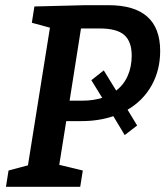

<svg xmlns="http://www.w3.org/2000/svg" viewBox="-20 -722 639 742"><path d="M473 -298 510 -237 462 -200 418 -273Q361 -254 296 -254H236L209 -85L300 -63L290 0H3L13 -63L88 -83L173 -615L103 -634L113 -697L310 -702H399Q599 -702 599 -525Q599 -451 566 -392Q533 -333 473 -298ZM429 -372Q459 -395 474 -430Q489 -465 489 -507Q489 -561 460.5 -586.5Q432 -612 365 -612H293L249 -333H300Q340 -333 375 -344L333 -412L381 -450Z"/></svg>

Font: Bitter Pro SemiBold
Style: Italic
Weight: 600
Italic angle: -9°
Designer: Sol Matas, and Bitter project Authors
Foundry: Sol Matas
Version: Version 1.010